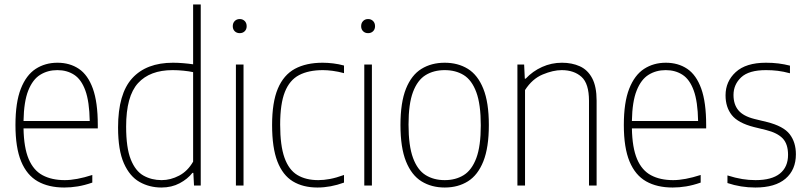

<svg xmlns="http://www.w3.org/2000/svg" viewBox="-20 -828 3608 857"><path d="M267 9Q197 9 148.5 -18.5Q100 -46 74.5 -107.2Q49 -168.5 49 -270Q49 -371 73 -432Q97 -493 139.2 -520.5Q181.5 -548 236.5 -548Q291.5 -548 332 -520.8Q372.5 -493.5 394.5 -432.5Q416.5 -371.5 416.5 -270V-255H85Q86.5 -169 108 -118.2Q129.5 -67.5 170.2 -45.8Q211 -24 269 -24Q320.5 -24 392 -47V-13Q357.5 -1 327 4Q296.5 9 267 9ZM236 -515Q193 -515 159.5 -494.2Q126 -473.5 106.2 -424Q86.5 -374.5 85 -288H380.5Q379 -374.5 361 -424Q343 -473.5 311 -494.2Q279 -515 236 -515Z M700.5 9Q647 9 603 -15.8Q559 -40.5 533 -99Q507 -157.5 507 -259Q507 -409.5 570.2 -478.8Q633.5 -548 752 -548Q774 -548 797.8 -546Q821.5 -544 842 -541V-808H876V0H846L843 -56.5H839Q817.5 -29 781.8 -10Q746 9 700.5 9ZM701.5 -24Q741.5 -24 779.8 -44.2Q818 -64.5 842 -106.5V-506Q824 -510 798.8 -512.5Q773.5 -515 750.5 -515Q649 -515 596 -456.8Q543 -398.5 543 -263Q543 -168 563.8 -116.2Q584.5 -64.5 620.5 -44.2Q656.5 -24 701.5 -24Z M1033 0V-540H1067V0ZM1050 -680Q1036.5 -680 1027.8 -688.5Q1019 -697 1019 -711Q1019 -725.5 1027.8 -734.2Q1036.5 -743 1050 -743Q1063.5 -743 1072.2 -734.2Q1081 -725.5 1081 -711Q1081 -697 1072.2 -688.5Q1063.5 -680 1050 -680Z M1397 9Q1332.5 9 1287.2 -18.5Q1242 -46 1218.2 -107.2Q1194.5 -168.5 1194.5 -270Q1194.5 -371.5 1220.2 -432.5Q1246 -493.5 1296.2 -520.8Q1346.5 -548 1420 -548Q1442.5 -548 1467.2 -545Q1492 -542 1515.5 -535.5V-501.5Q1489.5 -508.5 1465 -511.8Q1440.5 -515 1421.5 -515Q1357.5 -515 1315 -492.8Q1272.5 -470.5 1251.5 -417.5Q1230.5 -364.5 1230.5 -272Q1230.5 -178.5 1249.8 -124.2Q1269 -70 1307 -47Q1345 -24 1401 -24Q1425 -24 1453 -29.2Q1481 -34.5 1515.5 -47V-13Q1455.5 9 1397 9Z M1606 0V-540H1640V0ZM1623 -680Q1609.5 -680 1600.8 -688.5Q1592 -697 1592 -711Q1592 -725.5 1600.8 -734.2Q1609.5 -743 1623 -743Q1636.5 -743 1645.2 -734.2Q1654 -725.5 1654 -711Q1654 -697 1645.2 -688.5Q1636.5 -680 1623 -680Z M1965 9Q1906 9 1861.5 -18.5Q1817 -46 1792.2 -107.5Q1767.5 -169 1767.5 -270Q1767.5 -370.5 1792 -431.8Q1816.5 -493 1861 -520.5Q1905.5 -548 1965 -548Q2024 -548 2068.2 -520.8Q2112.5 -493.5 2137.2 -432.2Q2162 -371 2162 -270Q2162 -169.5 2137.5 -108Q2113 -46.5 2068.8 -18.8Q2024.5 9 1965 9ZM1965 -24Q2014 -24 2050 -46.5Q2086 -69 2106 -122.2Q2126 -175.5 2126 -268.5Q2126 -362.5 2106 -416.5Q2086 -470.5 2050 -492.8Q2014 -515 1965 -515Q1916 -515 1879.8 -492.8Q1843.5 -470.5 1823.5 -417.5Q1803.5 -364.5 1803.5 -272Q1803.5 -177.5 1823.5 -123.2Q1843.5 -69 1879.8 -46.5Q1916 -24 1965 -24Z M2289.5 0V-540H2319.5L2322.5 -477H2326.5Q2358 -510.5 2399.8 -529.2Q2441.5 -548 2488.5 -548Q2533 -548 2568 -532.2Q2603 -516.5 2623 -479.2Q2643 -442 2643 -378.5V0H2609V-378Q2609 -455 2575.5 -485Q2542 -515 2487 -515Q2449 -515 2402.2 -495.5Q2355.5 -476 2323.5 -426V0Z M2982.5 9Q2912.5 9 2864 -18.5Q2815.5 -46 2790 -107.2Q2764.5 -168.5 2764.5 -270Q2764.5 -371 2788.5 -432Q2812.5 -493 2854.8 -520.5Q2897 -548 2952 -548Q3007 -548 3047.5 -520.8Q3088 -493.5 3110 -432.5Q3132 -371.5 3132 -270V-255H2800.5Q2802 -169 2823.5 -118.2Q2845 -67.5 2885.8 -45.8Q2926.5 -24 2984.5 -24Q3036 -24 3107.5 -47V-13Q3073 -1 3042.5 4Q3012 9 2982.5 9ZM2951.5 -515Q2908.5 -515 2875 -494.2Q2841.5 -473.5 2821.8 -424Q2802 -374.5 2800.5 -288H3096Q3094.5 -374.5 3076.5 -424Q3058.5 -473.5 3026.5 -494.2Q2994.5 -515 2951.5 -515Z M3351.5 9Q3286.5 9 3227 -11V-45Q3263.5 -33.5 3293 -28.8Q3322.5 -24 3352.5 -24Q3424.5 -24 3461 -53.2Q3497.5 -82.5 3497.5 -137Q3497.5 -185 3473.8 -210Q3450 -235 3400 -247.5L3345 -261Q3274.5 -279 3246.5 -314.2Q3218.5 -349.5 3218.5 -402.5Q3218.5 -464.5 3264 -506.2Q3309.5 -548 3399 -548Q3428.5 -548 3454.5 -544.8Q3480.5 -541.5 3506 -535V-501Q3476 -509 3451.2 -512Q3426.5 -515 3399 -515Q3322.5 -515 3288.2 -482.8Q3254 -450.5 3254 -404Q3254 -362 3275.8 -335.8Q3297.5 -309.5 3347.5 -297L3403 -283.5Q3477 -265 3504.8 -229Q3532.5 -193 3532.5 -139.5Q3532.5 -70 3486.2 -30.5Q3440 9 3351.5 9Z"/></svg>

Font: Encode Sans Semi Condensed Thin
Style: Regular
Weight: 100
Width: 4
Designer: Multiple Designers
Foundry: Impallari Type
Version: Version 3.000; ttfautohint (v1.8.3) -l 8 -r 50 -G 200 -x 14 